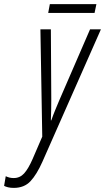

<svg xmlns="http://www.w3.org/2000/svg" viewBox="-124 -674 512 936"><path d="M-57 242Q-73 242 -85 239Q-97 236 -104 232L-96 185Q-88 189 -78.5 191.5Q-69 194 -57 194Q-27 194 -6.5 171.5Q14 149 35 101L82 -8L73 -531H124L126 -190Q126 -167 125.5 -139.5Q125 -112 124 -87H126Q135 -113 146 -139.5Q157 -166 165 -185L315 -531H368L83 114Q55 177 24.5 209.5Q-6 242 -57 242ZM111 -611 119 -654H346L337 -611Z"/></svg>

Font: Noto Sans ExtraCondensed Light
Style: Italic
Weight: 300
Width: 2
Italic angle: -12°
Designer: Monotype Design Team
Foundry: Monotype Imaging Inc.
Version: Version 2.013; ttfautohint (v1.8.4.7-5d5b)